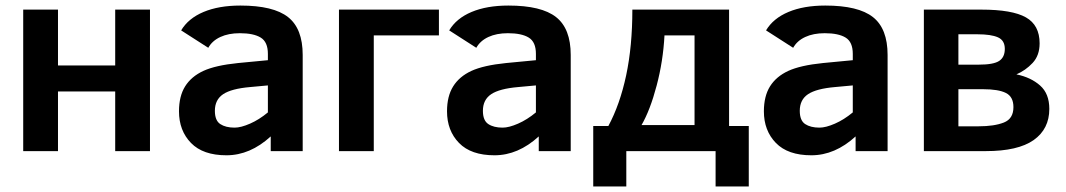

<svg xmlns="http://www.w3.org/2000/svg" viewBox="-20 -547 3858 695"><path d="M522.9 0H397V-215.8H189.9V0H64V-512.2H189.9V-310.1H397V-512.2H522.9Z M960 0V-53.2Q885.3 15.1 799.8 15.1Q714.8 15.1 671.4 -29.5Q627.9 -74.2 627.9 -144Q627.9 -198.7 650.1 -234.4Q672.4 -270 716.1 -290.3Q759.8 -310.5 841.8 -318.8L949.7 -329.1V-352.1Q949.7 -395 923.8 -410.9Q897.9 -426.8 848.1 -426.8Q807.1 -426.8 777.6 -413.1Q748 -399.4 733.9 -374L635.7 -437Q661.6 -480.5 716.8 -503.7Q772 -526.9 850.1 -526.9Q969.7 -526.9 1022.7 -485.1Q1075.7 -443.4 1075.7 -348.1V0ZM949.7 -237.8 885.7 -231.9Q817.9 -226.1 787.8 -206.1Q757.8 -186 757.8 -146Q757.8 -110.8 777.3 -97.9Q796.9 -85 829.1 -85Q852.1 -85 885 -99.4Q918 -113.8 949.7 -140.1Z M1207 -512.2H1568.8V-418.9H1333V0H1207Z M1930.2 0V-53.2Q1855.5 15.1 1770 15.1Q1685.1 15.1 1641.6 -29.5Q1598.1 -74.2 1598.1 -144Q1598.1 -198.7 1620.4 -234.4Q1642.6 -270 1686.3 -290.3Q1730 -310.5 1812 -318.8L1919.9 -329.1V-352.1Q1919.9 -395 1894 -410.9Q1868.2 -426.8 1818.4 -426.8Q1777.3 -426.8 1747.8 -413.1Q1718.3 -399.4 1704.1 -374L1606 -437Q1631.8 -480.5 1687 -503.7Q1742.2 -526.9 1820.3 -526.9Q1939.9 -526.9 1992.9 -485.1Q2045.9 -443.4 2045.9 -348.1V0ZM1919.9 -237.8 1856 -231.9Q1788.1 -226.1 1758.1 -206.1Q1728 -186 1728 -146Q1728 -110.8 1747.6 -97.9Q1767.1 -85 1799.3 -85Q1822.3 -85 1855.2 -99.4Q1888.2 -113.8 1919.9 -140.1Z M2127.4 127.9V-90.8H2182.1Q2224.1 -168.9 2246.6 -274.4Q2269 -379.9 2269 -512.2H2619.1V-90.8H2690.4V127.9H2570.3V0H2247.1V127.9ZM2494.1 -418.9H2385.3Q2380.4 -325.7 2356.9 -237.1Q2333.5 -148.4 2302.2 -94.2H2494.1Z M3077.1 0V-53.2Q3002.4 15.1 2917 15.1Q2832 15.1 2788.6 -29.5Q2745.1 -74.2 2745.1 -144Q2745.1 -198.7 2767.3 -234.4Q2789.6 -270 2833.3 -290.3Q2877 -310.5 2959 -318.8L3066.9 -329.1V-352.1Q3066.9 -395 3041 -410.9Q3015.1 -426.8 2965.3 -426.8Q2924.3 -426.8 2894.8 -413.1Q2865.2 -399.4 2851.1 -374L2752.9 -437Q2778.8 -480.5 2834 -503.7Q2889.2 -526.9 2967.3 -526.9Q3086.9 -526.9 3139.9 -485.1Q3192.9 -443.4 3192.9 -348.1V0ZM3066.9 -237.8 3002.9 -231.9Q2935.1 -226.1 2905 -206.1Q2875 -186 2875 -146Q2875 -110.8 2894.5 -97.9Q2914.1 -85 2946.3 -85Q2969.2 -85 3002.2 -99.4Q3035.2 -113.8 3066.9 -140.1Z M3778.3 -152.8Q3778.3 -80.1 3721.7 -40Q3665 0 3548.3 0H3324.2V-512.2H3532.2Q3644 -512.2 3693.6 -484.1Q3743.2 -456.1 3743.2 -390.1Q3743.2 -346.2 3717.8 -319.1Q3692.4 -292 3659.2 -277.8Q3711.4 -267.1 3744.9 -237.5Q3778.3 -208 3778.3 -152.8ZM3617.2 -370.1Q3617.2 -400.9 3592.3 -411.9Q3567.4 -422.9 3518.1 -422.9H3449.2V-313H3523.4Q3576.2 -313 3596.7 -326.4Q3617.2 -339.8 3617.2 -370.1ZM3648.4 -159.2Q3648.4 -196.8 3621.3 -210.4Q3594.2 -224.1 3538.1 -224.1H3449.2V-89.8H3522.5Q3579.1 -89.8 3613.8 -103.5Q3648.4 -117.2 3648.4 -159.2Z"/></svg>

Font: Clear Sans
Style: Bold
Weight: 700
Foundry: Intel Corporation
Version: Version 1.00